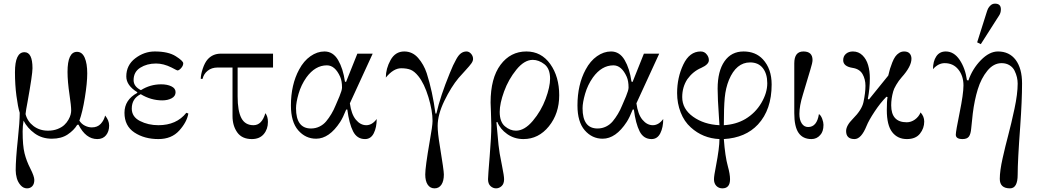

<svg xmlns="http://www.w3.org/2000/svg" viewBox="-20 -750 5680 1052"><path d="M62 -354Q62 -464 114 -464Q158 -464 158 -376Q158 -342 131 -192Q122 -146 120 -125Q130 -85 163.5 -59.5Q197 -34 243 -34Q272 -34 295 -43Q318 -52 332 -65Q346 -78 355 -94Q364 -110 367 -122.5Q370 -135 370 -144Q370 -170 361 -230Q350 -304 350 -356Q350 -466 402 -466Q430 -466 444 -434Q458 -402 458 -348Q458 -296 445 -215.5Q432 -135 415 -89Q426 -71 445 -61.5Q464 -52 483 -52Q514 -52 532 -71.5Q550 -91 556 -117Q578 -90 578 -62Q578 -30 561 -9Q544 12 513 12Q450 12 410 -67L403 -66Q385 -36 350.5 -13Q316 10 264 10Q210 10 170 -19Q130 -48 109 -89Q104 -58 104 -30Q104 48 114.5 90Q125 132 146 173Q168 216 168 236Q168 258 157 270Q146 282 128 282Q108 282 93 265Q78 248 72 226Q66 204 66 183Q66 123 78 11Q88 -82 88 -132Q78 -164 70 -225Q62 -286 62 -354Z M662 -132Q662 -203 732 -241V-245Q672 -282 672 -331Q672 -393 721 -430.5Q770 -468 828 -468Q902 -468 943 -442Q984 -416 984 -403Q984 -390 972.5 -377Q961 -364 952 -364Q950 -364 920 -380Q876 -402 835 -402Q785 -402 748.5 -379Q712 -356 712 -311Q712 -276 752 -256Q803 -288 863 -288Q896 -288 919 -277Q942 -266 942 -245Q942 -223 920.5 -211.5Q899 -200 869 -200Q807 -200 751 -234Q702 -210 702 -155Q702 -110 747 -87Q792 -64 848 -64Q947 -64 1001 -132L1012 -128Q1004 -81 962 -34.5Q920 12 848 12Q771 12 716.5 -24Q662 -60 662 -132Z M1476 -456V-380H1282V-222Q1282 -142 1302.5 -103Q1323 -64 1369 -64Q1415 -64 1434 -130Q1448 -112 1448 -82Q1448 -42 1425 -15Q1402 12 1360 12Q1306 12 1280 -24.5Q1254 -61 1254 -114V-380H1172Q1140 -380 1118 -362.5Q1096 -345 1090 -318H1080Q1080 -341 1091 -374Q1102 -407 1118 -425Q1146 -456 1190 -456Z M1712 10Q1654 10 1614 -36Q1574 -82 1574 -172Q1574 -286 1619 -369Q1644 -416 1681 -442Q1718 -468 1758 -468Q1805 -468 1832.5 -421Q1860 -374 1870 -303L1876 -301L1938 -456H2022L1897 -184Q1905 -124 1930 -94Q1955 -64 1987 -64Q2019 -64 2044 -98Q2044 -52 2028 -20Q2012 12 1980 12Q1936 12 1914.5 -30.5Q1893 -73 1883 -150H1877Q1859 -105 1844 -82Q1784 10 1712 10ZM1684 -46Q1709 -46 1730.5 -56.5Q1752 -67 1767 -85Q1782 -103 1795.5 -125.5Q1809 -148 1819 -173Q1829 -198 1840 -222Q1854 -256 1854 -270Q1854 -306 1844 -329Q1816 -392 1771 -392Q1707 -392 1659 -326Q1630 -285 1616 -236.5Q1602 -188 1602 -157Q1602 -46 1684 -46Z M2310 206Q2310 166 2334 27Q2350 -61 2350 -87Q2350 -143 2327.5 -217.5Q2305 -292 2272 -333Q2251 -359 2230.5 -367.5Q2210 -376 2178 -376Q2136 -376 2094 -325Q2094 -374 2120 -421Q2146 -468 2195 -468Q2240 -468 2271 -432.5Q2302 -397 2318 -349Q2350 -249 2366 -128H2371Q2393 -224 2444 -348Q2457 -379 2462.5 -391.5Q2468 -404 2480.5 -426.5Q2493 -449 2506.5 -458.5Q2520 -468 2536 -468Q2550 -468 2561 -455.5Q2572 -443 2572 -427Q2572 -416 2563 -403Q2554 -390 2529.5 -363.5Q2505 -337 2493 -323Q2452 -274 2415 -198Q2378 -122 2378 -60Q2378 -22 2390 50Q2412 184 2412 206Q2412 242 2398.5 262Q2385 282 2361 282Q2337 282 2323.5 262Q2310 242 2310 206Z M2807 -34Q2854 -34 2899.5 -88Q2945 -142 2969.5 -208Q2994 -274 2994 -319Q2994 -374 2963 -398Q2932 -422 2899 -422Q2853 -422 2809.5 -368.5Q2766 -315 2742 -249Q2718 -183 2718 -137Q2718 -82 2746.5 -58Q2775 -34 2807 -34ZM2848 12Q2798 12 2759 -15.5Q2720 -43 2705 -82L2700 -80L2706 -15Q2711 50 2718 92Q2720 106 2731 160Q2742 214 2742 232Q2742 257 2728.5 269.5Q2715 282 2698 282Q2681 282 2667.5 269.5Q2654 257 2654 232Q2654 215 2663 106.5Q2672 -2 2672 -62Q2672 -82 2670 -134.5Q2668 -187 2668 -188Q2668 -322 2722.5 -395Q2777 -468 2864 -468Q2946 -468 2995 -399Q3044 -330 3044 -228Q3044 -128 2987.5 -58Q2931 12 2848 12Z M3282 10Q3224 10 3184 -36Q3144 -82 3144 -172Q3144 -286 3189 -369Q3214 -416 3251 -442Q3288 -468 3328 -468Q3375 -468 3402.5 -421Q3430 -374 3440 -303L3446 -301L3508 -456H3592L3467 -184Q3475 -124 3500 -94Q3525 -64 3557 -64Q3589 -64 3614 -98Q3614 -52 3598 -20Q3582 12 3550 12Q3506 12 3484.5 -30.5Q3463 -73 3453 -150H3447Q3429 -105 3414 -82Q3354 10 3282 10ZM3254 -46Q3279 -46 3300.5 -56.5Q3322 -67 3337 -85Q3352 -103 3365.5 -125.5Q3379 -148 3389 -173Q3399 -198 3410 -222Q3424 -256 3424 -270Q3424 -306 3414 -329Q3386 -392 3341 -392Q3277 -392 3229 -326Q3200 -285 3186 -236.5Q3172 -188 3172 -157Q3172 -46 3254 -46Z M3690 -240Q3690 -325 3724 -396.5Q3758 -468 3819 -468Q3840 -468 3852 -452Q3864 -438 3864 -420Q3864 -397 3822 -378Q3777 -359 3746 -316Q3718 -273 3718 -218Q3718 -153 3777.5 -110.5Q3837 -68 3922 -64Q3920 -86 3919 -112Q3912 -210 3912 -264Q3912 -360 3949.5 -414Q3987 -468 4054 -468Q4120 -468 4160 -425Q4208 -373 4208 -287Q4208 -149 4133 -68Q4065 5 3946 12Q3953 107 3968 161Q3980 204 3980 232Q3980 282 3938 282Q3918 282 3905 268.5Q3892 255 3892 232Q3892 214 3903 159Q3922 60 3922 12Q3831 8 3765 -52Q3729 -84 3709.5 -134Q3690 -184 3690 -240ZM3946 -64Q4013 -68 4064 -98Q4119 -131 4151.5 -186Q4184 -241 4184 -294Q4184 -346 4159.5 -377Q4135 -408 4090 -408Q4014 -408 3974 -312Q3956 -268 3951 -214.5Q3946 -161 3946 -64Z M4382 -468Q4432 -468 4432 -421Q4432 -406 4420 -368L4379 -231Q4360 -170 4360 -126Q4360 -93 4373 -73.5Q4386 -54 4408 -54Q4456 -54 4467 -125Q4478 -118 4485 -99Q4492 -80 4492 -66Q4492 -29 4474 -10Q4455 12 4426 12Q4379 12 4355.5 -22Q4332 -56 4332 -130V-403Q4332 -468 4382 -468Z M4600 -420Q4600 -442 4615 -455Q4630 -468 4653 -468Q4684 -468 4705.5 -447Q4727 -426 4736.5 -393.5Q4746 -361 4746 -321Q4746 -265 4735 -208L4741 -205L4847 -336Q4852 -358 4856.5 -373Q4861 -388 4869 -408Q4877 -428 4885.5 -440Q4894 -452 4906.5 -460Q4919 -468 4934 -468Q4954 -468 4964 -457Q4974 -446 4974 -428Q4974 -386 4920 -326Q4904 -308 4890.5 -285Q4877 -262 4874 -249Q4863 -210 4863 -173Q4863 -80 4948 -80Q4972 -80 4993 -95Q5014 -110 5024 -134Q5044 -112 5044 -84Q5044 -47 5020.5 -17.5Q4997 12 4949 12Q4898 12 4868.5 -26Q4839 -64 4839 -147Q4839 -198 4843 -218L4837 -220Q4804 -187 4772 -138.5Q4740 -90 4728 -60Q4699 12 4662 12Q4616 12 4616 -32Q4616 -62 4653 -99Q4702 -148 4711 -190Q4722 -242 4722 -280Q4722 -316 4706 -344Q4690 -372 4652 -378Q4600 -386 4600 -420Z M5432 -730Q5464 -730 5464 -699Q5464 -688 5461 -679Q5458 -670 5453 -663Q5448 -656 5442 -646L5354 -508L5334 -518L5384 -676Q5389 -693 5393.5 -702.5Q5398 -712 5408 -721Q5418 -730 5432 -730ZM5217 -12Q5217 -30 5238 -133Q5259 -236 5259 -282Q5259 -334 5231 -369Q5203 -404 5156 -404Q5121 -404 5092 -371Q5092 -414 5110 -441Q5128 -468 5162 -468Q5207 -468 5238 -422Q5269 -376 5278 -311L5286 -309Q5308 -373 5354.5 -420.5Q5401 -468 5448 -468Q5510 -468 5545 -422Q5580 -375 5580 -293Q5580 -201 5570 -58Q5556 131 5556 207Q5556 282 5514 282Q5458 282 5458 230Q5458 186 5473.5 117Q5489 48 5504 -8Q5521 -72 5538.5 -154Q5556 -236 5556 -292Q5556 -309 5552 -326.5Q5548 -344 5539 -362.5Q5530 -381 5511.5 -392.5Q5493 -404 5468 -404Q5424 -404 5390 -362.5Q5356 -321 5337.5 -261Q5319 -201 5310 -128Q5304 -78 5301.5 -47Q5299 -16 5289 -2Q5279 12 5254 12Q5217 12 5217 -12Z"/></svg>

Font: Old Standard TT
Style: Regular
Weight: 400
Designer: Alexey Kryukov <alexios@thessalonica.org.ru>
Version: Version 2.2